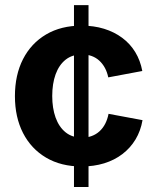

<svg xmlns="http://www.w3.org/2000/svg" viewBox="-20 -748 628 768"><path d="M275.9 0V-727.5H334.1V0ZM306.4 -82.1Q224.3 -82.1 164.4 -117.4Q104.6 -152.7 72.1 -216Q39.7 -279.4 39.7 -363.4Q39.7 -448 72.1 -511.5Q104.6 -574.9 164.4 -610.2Q224.3 -645.5 306.4 -645.5Q355.2 -645.5 396.2 -632.9Q437.1 -620.3 468.8 -596.7Q500.5 -573.2 521 -539.6Q541.4 -506 549.2 -464L413.1 -438.5Q408.6 -459.8 399.4 -476.7Q390.2 -493.6 377 -505.6Q363.7 -517.7 346.4 -524Q329.1 -530.2 308 -530.2Q268.9 -530.2 242.4 -509.2Q216 -488.1 202.4 -450.7Q188.9 -413.3 188.9 -363.9Q188.9 -315.2 202.4 -277.6Q216 -240 242.4 -218.7Q268.9 -197.4 308 -197.4Q329.3 -197.4 346.8 -203.9Q364.4 -210.4 378 -222.8Q391.6 -235.2 400.8 -252.9Q409.9 -270.7 414.2 -292.7L550.1 -267.4Q542.6 -224.2 522 -190.1Q501.4 -156 469.7 -131.8Q438.1 -107.6 396.8 -94.8Q355.4 -82.1 306.4 -82.1Z"/></svg>

Font: Adwaita Sans
Style: Regular
Weight: 400
Designer: Rasmus Andersson
Foundry: rsms
Version: Version 4.001;git-9221beed3